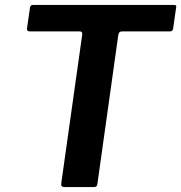

<svg xmlns="http://www.w3.org/2000/svg" viewBox="-20 -762 738 782"><path d="M102 -730Q103 -737 106 -739.5Q109 -742 118 -742H686Q695 -742 697 -739Q699 -736 697 -729L685 -645Q684 -639 680.5 -636.5Q677 -634 670 -634H478Q470 -634 467 -631Q464 -628 462 -621L377 -15Q376 -6 372.5 -3Q369 0 362 0H244Q234 0 231 -4.5Q228 -9 230 -19L315 -622Q316 -634 305 -634H103Q88 -634 90 -646Z"/></svg>

Font: Libre Franklin SemiBold
Style: Italic
Weight: 600
Italic angle: -8°
Designer: Pablo Impallari, Rodrigo Fuenzalida, Nhung Nguyen
Foundry: Impallari Type
Version: Version 3.000